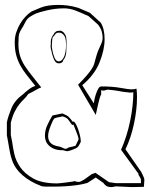

<svg xmlns="http://www.w3.org/2000/svg" viewBox="-20 -760 608 782"><path d="M538 -364Q538 -373 537.5 -382Q537 -391 536 -399Q527 -396 514 -396Q505 -396 471.5 -402Q438 -408 393 -408Q385 -408 379.5 -397.5Q374 -387 370 -374.5Q366 -362 364 -351Q362 -340 362 -339L315 -413Q365 -455 385.5 -506Q406 -557 406 -600Q406 -643 390 -668L346 -708L299 -728Q276 -735 255.5 -737.5Q235 -740 218 -740Q173 -740 146 -729Q119 -718 108 -713Q96 -705 84 -692.5Q72 -680 62.5 -664Q53 -648 46.5 -629Q40 -610 40 -589Q40 -558 46 -535.5Q52 -513 63 -493Q74 -473 89.5 -453.5Q105 -434 124 -410Q112 -407 97.5 -396Q83 -385 75 -377Q40 -352 26.5 -319Q13 -286 8 -262V-209Q11 -194 13 -182Q15 -170 17 -158.5Q19 -147 21.5 -135Q24 -123 29 -108Q41 -73 71.5 -46.5Q102 -20 144 -4Q151 0 164 0Q181 0 203 0Q225 0 248 -1.5Q271 -3 293.5 -6Q316 -9 336 -15L370 -37L401 -15Q409 -4 416.5 -1Q424 2 431 2Q439 2 444 0.5Q449 -1 452 -1L517 2L566 1Q566 -5 567 -11.5Q568 -18 568 -27Q568 -32 565.5 -37.5Q563 -43 561 -48L555 -60L491 -152Q513 -197 525.5 -255Q538 -313 538 -364ZM543 -52Q545 -45 549.5 -39Q554 -33 554 -27V-14H452L424 -18L369 -56L354 -51L322 -28Q314 -24 309.5 -21.5Q305 -19 300 -19Q297 -19 291.5 -20Q286 -21 285 -23Q285 -22 276 -20.5Q267 -19 255 -17.5Q243 -16 231 -14.5Q219 -13 213 -13Q152 -13 116.5 -32.5Q81 -52 62.5 -79Q44 -106 38 -134Q32 -162 30 -179L24 -210V-260Q31 -288 40 -305.5Q49 -323 58.5 -335Q68 -347 77.5 -356Q87 -365 95 -377Q107 -383 114.5 -387Q122 -391 127 -394Q132 -397 137 -399.5Q142 -402 148 -404Q127 -431 110 -452Q93 -473 80.5 -492.5Q68 -512 61.5 -533Q55 -554 55 -581Q55 -597 56 -611Q57 -625 67 -641L75 -654Q80 -664 83.5 -670.5Q87 -677 91 -682Q95 -687 101 -691Q107 -695 116 -700L115 -699L124 -704Q138 -710 172 -718Q206 -726 241 -726Q264 -726 286.5 -717.5Q309 -709 341 -694L379 -660Q390 -646 394 -633Q398 -620 398 -606Q398 -598 395.5 -590Q393 -582 388 -572Q379 -553 375 -540.5Q371 -528 368.5 -518Q366 -508 363.5 -499.5Q361 -491 354 -480Q347 -469 334 -453.5Q321 -438 298 -415L370 -292Q376 -321 380 -337Q384 -353 386 -360.5Q388 -368 389.5 -370.5Q391 -373 392 -375V-394Q393 -391 399 -391Q406 -391 407 -392L418 -395Q441 -393 456.5 -390.5Q472 -388 482 -386L500 -384Q503 -383 513 -383Q515 -383 517.5 -383.5Q520 -384 523 -384Q523 -330 510 -267Q497 -204 473 -150L545 -51ZM277 -263Q271 -271 267 -276Q263 -281 258.5 -285Q254 -289 248.5 -291.5Q243 -294 234 -298L210 -293Q197 -290 195 -290Q193 -290 191 -285L188 -280Q183 -272 173 -251Q163 -230 163 -207Q163 -198 166 -188Q169 -178 177.5 -169Q186 -160 200 -154Q214 -148 235 -148L234 -149Q242 -147 246.5 -145.5Q251 -144 254 -144Q265 -146 275 -150Q283 -153 290 -156.5Q297 -160 299 -165V-163L309 -182V-185Q309 -193 306 -206.5Q303 -220 298.5 -233Q294 -246 288.5 -255.5Q283 -265 279 -265Q277 -265 277 -263ZM276 -251 279 -253 289 -228Q293 -218 296.5 -208Q300 -198 300 -192L289 -169Q289 -167 285 -165.5Q281 -164 276 -163Q271 -162 266.5 -161Q262 -160 261 -160Q252 -154 247 -154Q242 -154 237 -157Q232 -160 222 -163Q196 -167 186 -178Q176 -189 176 -205Q176 -219 182 -236Q188 -253 196 -270Q199 -273 199 -274.5Q199 -276 201.5 -277.5Q204 -279 211 -281Q218 -283 235 -286Q244 -283 248.5 -280.5Q253 -278 256 -275Q259 -272 261.5 -268Q264 -264 269 -257Q273 -251 276 -251ZM219 -502Q227 -502 230.5 -504.5Q234 -507 236 -509L237 -514Q249 -528 250 -549.5Q251 -571 251 -588Q251 -598 249.5 -607.5Q248 -617 242 -623H243Q243 -625 236.5 -630Q230 -635 226 -635Q224 -635 215.5 -634Q207 -633 204 -627V-629L197 -618Q195 -616 191 -608Q187 -600 187 -592V-583Q187 -580 186.5 -577Q186 -574 186 -572Q186 -564 189 -554Q192 -538 199 -520Q206 -502 219 -502ZM191 -572Q191 -581 192.5 -596.5Q194 -612 199 -612L206 -622Q211 -627 217 -627H223Q231 -627 240 -617Q249 -607 249 -578Q249 -566 247.5 -554Q246 -542 242.5 -532.5Q239 -523 233 -516.5Q227 -510 219 -510Q208 -510 201.5 -526.5Q195 -543 193 -557Q192 -562 191.5 -566Q191 -570 191 -572Z"/></svg>

Font: Londrina Sketch
Style: Regular
Weight: 400
Designer: Marcelo Magalhaes
Foundry: Marcelo Magalhães
Version: Version 1.002